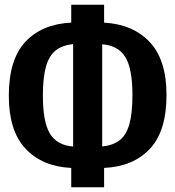

<svg xmlns="http://www.w3.org/2000/svg" viewBox="-20 -749 736 806"><path d="M417 -44V37H279V-44Q157 -50 87 -125Q17 -200 17 -347Q17 -499 86.5 -573.5Q156 -648 279 -654V-729H417V-654Q539 -647 609 -572Q679 -497 679 -350Q679 -199 609.5 -124.5Q540 -50 417 -44ZM287 -134V-564Q241 -559 213.5 -537Q186 -515 173 -469.5Q160 -424 160 -347Q160 -236 190 -187.5Q220 -139 287 -134ZM536 -350Q536 -461 506 -509.5Q476 -558 409 -563V-134Q455 -139 482.5 -160.5Q510 -182 523 -227.5Q536 -273 536 -350Z"/></svg>

Font: Fira Sans Extra Condensed SemiBold
Style: Regular
Weight: 600
Width: 1
Designer: Carrois Corporate & Edenspiekermann AG
Foundry: Carrois Corporate GbR & Edenspiekermann AG
Version: Version 4.203